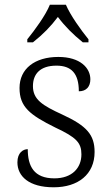

<svg xmlns="http://www.w3.org/2000/svg" viewBox="-20 -786 470 816"><path d="M96 -619V-606H120C164 -641 196 -674 226 -714C256 -674 289 -641 332 -606H356V-619C325 -657 279 -721 260 -766H192C174 -721 127 -657 96 -619ZM208 10C312 10 382 -45 382 -140C382 -213 349 -251 245 -299C160 -338 120 -363 120 -420C120 -471 150 -507 220 -507C283 -507 315 -474 315 -398C347 -398 364 -418 364 -449C364 -497 321 -544 228 -544C128 -544 63 -494 63 -412C63 -332 106 -298 215 -244C305 -202 326 -179 326 -130C326 -72 286 -28 211 -28C124 -28 98 -80 98 -152C79 -152 54 -138 54 -96C54 -37 103 10 208 10Z"/></svg>

Font: Noto Serif Light
Style: Regular
Weight: 300
Designer: Monotype Design Team
Foundry: Monotype Imaging Inc.
Version: Version 2.013